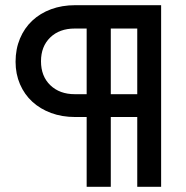

<svg xmlns="http://www.w3.org/2000/svg" viewBox="-20 -720 718 740"><path d="M314 0V-269H270Q219 -269 177 -284.5Q135 -300 104.5 -328Q74 -356 57 -395.5Q40 -435 40 -482Q40 -531 57 -571.5Q74 -612 104.5 -640.5Q135 -669 177 -684.5Q219 -700 270 -700H601V0H509V-269H407V0ZM509 -357V-610H407V-357ZM268 -357H314V-610H268Q209 -610 173.5 -575.5Q138 -541 138 -484Q138 -426 174 -391.5Q210 -357 268 -357Z"/></svg>

Font: Rosa Sans Medium
Style: Regular
Weight: 500
Designer: Pentagram / MCKL
Foundry: Pentagram / MCKL
Version: Version 1.005;September 16, 2019;FontCreator 11.5.0.2425 64-